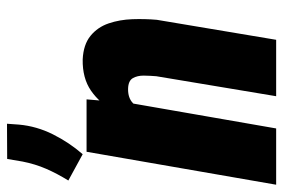

<svg xmlns="http://www.w3.org/2000/svg" viewBox="-160 -642 790 535"><g transform="rotate(-90 234.5 -375.0)"><path d="M214.4 -406.7 143.6 0H-13.2L78.6 -528.3H224.6ZM176.3 -280.3 148.4 -278.8Q151.4 -320.3 161.6 -366.5Q171.9 -412.6 192.9 -452.1Q213.9 -491.7 248.8 -515.9Q283.7 -540 335.9 -539.1Q377.4 -537.1 401.6 -517.3Q425.8 -497.6 436.3 -466.8Q446.8 -436 448 -400.6Q449.2 -365.2 446.3 -332.5L390.6 0H233.4L289.1 -334Q290.5 -350.6 290.8 -368.7Q291 -386.7 283.7 -399.4Q276.4 -412.1 253.9 -412.6Q229 -413.1 214.4 -399.4Q199.7 -385.7 192.4 -364.5Q185.1 -343.3 181.9 -320.6Q178.7 -297.9 176.3 -280.3ZM156.7 -750 154.3 -716.8Q149.9 -667.5 127.2 -622.1Q104.5 -576.7 71.8 -539.1L-1.5 -579.1Q17.6 -609.9 31 -640.6Q44.4 -671.4 51.3 -706.5L58.6 -749.5Z"/></g></svg>

Font: Roboto Condensed Black
Style: Italic
Weight: 900
Italic angle: -12°
Designer: Christian Robertson
Foundry: Google
Version: Version 3.008; 2023